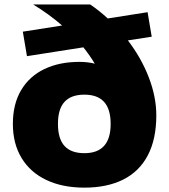

<svg xmlns="http://www.w3.org/2000/svg" viewBox="-20 -828 754 858"><path d="M678.5 -312.5Q678.5 -206 640.5 -133.8Q602.5 -61.5 530.5 -25.5Q458.5 10.5 357 10.5Q259.5 10.5 187.5 -23.5Q115.5 -57.5 76.5 -121.8Q37.5 -186 37.5 -274.5Q37.5 -363 74.5 -425.2Q111.5 -487.5 178.5 -519.5Q245.5 -551.5 334.5 -551.5Q372 -551.5 403.5 -543.5Q381 -581 352.5 -616.5L100.5 -577L82 -686.5L257.5 -714Q198.5 -765.5 128 -808H383Q425 -779.5 461.5 -745.5L639.5 -773.5L658 -664L551.5 -647.5Q611.5 -569 645 -482Q678.5 -395 678.5 -312.5ZM474.5 -274Q474.5 -340.5 445 -372.8Q415.5 -405 357 -405Q298 -405 268.5 -373Q239 -341 239 -274.5Q239 -207.5 268.5 -175.5Q298 -143.5 357 -143.5Q474.5 -143.5 474.5 -274Z"/></svg>

Font: Encode Sans Expanded ExtraBold
Style: Regular
Weight: 800
Width: 7
Designer: Multiple Designers
Foundry: Impallari Type
Version: Version 2.000